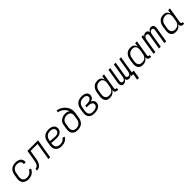

<svg xmlns="http://www.w3.org/2000/svg" viewBox="530 -2752 4941 4941"><g transform="rotate(-45 3000.0 -281.5)"><path d="M264 8Q240 8 217 5Q194 2 172.5 -5Q151 -12 132 -24.5Q113 -37 99 -53.5Q85 -70 75.5 -90.5Q66 -111 62 -134Q58 -157 59.5 -180.5Q61 -204 65 -228L83 -338Q87 -365 96.5 -392Q106 -419 122.5 -443Q139 -467 162 -486Q185 -505 211.5 -517Q238 -529 265.5 -533.5Q293 -538 320 -538Q347 -538 373 -534.5Q399 -531 422.5 -522Q446 -513 466 -497.5Q486 -482 498 -460.5Q510 -439 514.5 -413Q519 -387 514 -360Q514 -359 513.5 -357.5Q513 -356 513 -355H449Q449 -356 449 -357Q449 -358 449 -359Q454 -385 445.5 -410.5Q437 -436 418 -452Q399 -468 373 -474Q347 -480 320 -480Q300 -480 279.5 -476.5Q259 -473 239.5 -463.5Q220 -454 203.5 -439.5Q187 -425 175 -407Q163 -389 156.5 -369Q150 -349 147 -328L128 -218Q125 -196 125 -174Q125 -152 131 -132Q137 -112 150 -95.5Q163 -79 181 -68.5Q199 -58 220.5 -54Q242 -50 264 -50Q290 -50 317 -56.5Q344 -63 367.5 -78Q391 -93 409 -115.5Q427 -138 437 -163L498 -143Q483 -109 459 -79Q435 -49 403 -29Q371 -9 335 -0.5Q299 8 264 8Z M567 0 576 -58Q593 -58 609.5 -63Q626 -68 639.5 -79.5Q653 -91 662.5 -105.5Q672 -120 679 -136Q686 -152 690.5 -168.5Q695 -185 698.5 -201Q702 -217 705 -233.5Q708 -250 710 -266Q711 -271 712 -275Q713 -279 713 -283L754 -530H1140L1052 0H987L1065 -472H810L776 -271Q773 -248 769 -225Q765 -202 759 -179.5Q753 -157 745 -134.5Q737 -112 725 -90.5Q713 -69 696 -50.5Q679 -32 657.5 -19.5Q636 -7 613 -3.5Q590 0 567 0Z M1471 8Q1447 8 1423 5.5Q1399 3 1377 -4.5Q1355 -12 1336 -24Q1317 -36 1302 -52.5Q1287 -69 1277.5 -89.5Q1268 -110 1263 -133Q1258 -156 1259.5 -180Q1261 -204 1265 -228L1283 -338Q1288 -366 1297.5 -393Q1307 -420 1324 -444.5Q1341 -469 1365 -488Q1389 -507 1416 -518.5Q1443 -530 1471 -534Q1499 -538 1527 -538Q1553 -538 1579 -534.5Q1605 -531 1628.5 -522Q1652 -513 1671.5 -497.5Q1691 -482 1703.5 -460.5Q1716 -439 1720.5 -413.5Q1725 -388 1721 -362Q1717 -341 1707 -320.5Q1697 -300 1681 -284Q1665 -268 1645.5 -257Q1626 -246 1604.5 -239.5Q1583 -233 1561.5 -231Q1540 -229 1519 -229Q1496 -229 1472.5 -230Q1449 -231 1425.5 -232Q1402 -233 1378.5 -235Q1355 -237 1332 -242L1328 -218Q1325 -196 1325 -173.5Q1325 -151 1332 -130.5Q1339 -110 1353 -94Q1367 -78 1385.5 -68Q1404 -58 1426 -54Q1448 -50 1471 -50Q1494 -50 1517 -54Q1540 -58 1562 -69Q1584 -80 1602.5 -96.5Q1621 -113 1634 -134L1692 -108Q1675 -80 1650 -56.5Q1625 -33 1595 -18.5Q1565 -4 1533.5 2Q1502 8 1471 8ZM1529 -284Q1542 -284 1556 -286Q1570 -288 1583.5 -292Q1597 -296 1609.5 -303Q1622 -310 1632 -320.5Q1642 -331 1648.5 -344Q1655 -357 1657 -370Q1660 -387 1656.5 -403.5Q1653 -420 1644 -433.5Q1635 -447 1621.5 -456Q1608 -465 1593 -470.5Q1578 -476 1561 -478Q1544 -480 1527 -480Q1506 -480 1485 -477Q1464 -474 1444 -465Q1424 -456 1406.5 -441.5Q1389 -427 1376.5 -408.5Q1364 -390 1357 -369.5Q1350 -349 1347 -328L1342 -300Q1365 -295 1388 -293Q1411 -291 1435 -290Q1459 -289 1482 -286.5Q1505 -284 1529 -284Z M2051 8Q2020 8 1990.5 2Q1961 -4 1936 -18.5Q1911 -33 1893.5 -56.5Q1876 -80 1867.5 -108Q1859 -136 1859.5 -166.5Q1860 -197 1865 -228L1883 -338Q1887 -364 1897 -390Q1907 -416 1924 -438Q1941 -460 1964.5 -477Q1988 -494 2013.5 -504.5Q2039 -515 2065.5 -519Q2092 -523 2119 -523Q2153 -523 2186 -513.5Q2219 -504 2242 -482Q2230 -520 2207.5 -553Q2185 -586 2154.5 -612Q2124 -638 2087 -655Q2050 -672 2010 -678L2020 -735Q2057 -730 2092 -717Q2127 -704 2157.5 -685Q2188 -666 2214.5 -641.5Q2241 -617 2261.5 -588Q2282 -559 2296 -525Q2310 -491 2316 -454Q2322 -417 2319.5 -378.5Q2317 -340 2310 -302L2292 -192Q2288 -164 2278 -137Q2268 -110 2251.5 -86Q2235 -62 2211.5 -43Q2188 -24 2161 -12.5Q2134 -1 2106 3.5Q2078 8 2051 8ZM2052 -50Q2073 -50 2093.5 -53.5Q2114 -57 2133.5 -66Q2153 -75 2170 -90Q2187 -105 2199 -123Q2211 -141 2218 -161Q2225 -181 2228 -202L2246 -307Q2249 -328 2249 -348.5Q2249 -369 2243.5 -388Q2238 -407 2226 -422Q2214 -437 2197.5 -447Q2181 -457 2161 -460.5Q2141 -464 2120 -464Q2100 -464 2080.5 -461.5Q2061 -459 2042 -451.5Q2023 -444 2006 -431.5Q1989 -419 1976.5 -402.5Q1964 -386 1957 -367Q1950 -348 1947 -328L1928 -218Q1925 -197 1924.5 -175.5Q1924 -154 1929 -134.5Q1934 -115 1945 -98Q1956 -81 1973 -70Q1990 -59 2010.5 -54.5Q2031 -50 2052 -50Z M2660 8Q2628 8 2597.5 3Q2567 -2 2541 -16.5Q2515 -31 2496.5 -54Q2478 -77 2469 -105.5Q2460 -134 2460 -165.5Q2460 -197 2465 -228L2483 -338Q2488 -366 2498 -393.5Q2508 -421 2525.5 -445.5Q2543 -470 2567 -489Q2591 -508 2618.5 -519Q2646 -530 2674.5 -534Q2703 -538 2731 -538Q2755 -538 2779.5 -535Q2804 -532 2826 -524Q2848 -516 2867 -503Q2886 -490 2898.5 -470.5Q2911 -451 2915 -427.5Q2919 -404 2915 -379Q2912 -360 2903 -341.5Q2894 -323 2878 -309.5Q2862 -296 2843.5 -287.5Q2825 -279 2806 -273Q2827 -265 2845 -252Q2863 -239 2875 -220Q2887 -201 2890.5 -178Q2894 -155 2890 -131Q2886 -108 2874.5 -85.5Q2863 -63 2843.5 -46.5Q2824 -30 2801 -19.5Q2778 -9 2754.5 -3Q2731 3 2707.5 5.5Q2684 8 2660 8ZM2662 -50Q2678 -50 2694.5 -51.5Q2711 -53 2727.5 -56.5Q2744 -60 2760.5 -66.5Q2777 -73 2791 -83.5Q2805 -94 2814.5 -109.5Q2824 -125 2826 -141Q2829 -158 2825 -175Q2821 -192 2810.5 -204.5Q2800 -217 2785 -225Q2770 -233 2753.5 -237.5Q2737 -242 2719.5 -243.5Q2702 -245 2684 -245H2622L2631 -303H2694Q2710 -303 2725.5 -304.5Q2741 -306 2756.5 -309Q2772 -312 2787.5 -317.5Q2803 -323 2817 -332.5Q2831 -342 2840 -356.5Q2849 -371 2851 -387Q2854 -402 2850.5 -416.5Q2847 -431 2838.5 -442.5Q2830 -454 2817 -461Q2804 -468 2790 -472.5Q2776 -477 2761 -478.5Q2746 -480 2731 -480Q2710 -480 2688.5 -477Q2667 -474 2646.5 -465Q2626 -456 2608 -442Q2590 -428 2577.5 -409.5Q2565 -391 2557.5 -370.5Q2550 -350 2547 -328L2528 -218Q2525 -196 2524.5 -174Q2524 -152 2530 -132Q2536 -112 2548.5 -95Q2561 -78 2578.5 -67.5Q2596 -57 2617.5 -53.5Q2639 -50 2662 -50Z M3219 8Q3190 8 3163 1Q3136 -6 3115 -23Q3094 -40 3081 -64Q3068 -88 3063 -115Q3058 -142 3059 -170.5Q3060 -199 3065 -228L3083 -338Q3087 -364 3096 -390Q3105 -416 3120 -440Q3135 -464 3156 -483.5Q3177 -503 3202 -515.5Q3227 -528 3254 -533Q3281 -538 3307 -538Q3335 -538 3361 -531.5Q3387 -525 3407 -508.5Q3427 -492 3439 -469.5Q3451 -447 3457 -421L3475 -530H3540L3468 -94Q3467 -85 3468 -76.5Q3469 -68 3474.5 -61.5Q3480 -55 3488 -52.5Q3496 -50 3505 -50H3521V8H3495Q3474 8 3454.5 2.5Q3435 -3 3421.5 -16.5Q3408 -30 3403.5 -50.5Q3399 -71 3402 -91Q3388 -68 3367.5 -48Q3347 -28 3322.5 -15Q3298 -2 3271.5 3Q3245 8 3219 8ZM3252 -50Q3252 -50 3252 -50Q3252 -50 3252 -50Q3272 -50 3291.5 -53.5Q3311 -57 3329.5 -65.5Q3348 -74 3364 -88Q3380 -102 3391.5 -119.5Q3403 -137 3409.5 -156Q3416 -175 3419 -195L3438 -305Q3441 -326 3442 -347.5Q3443 -369 3439 -389Q3435 -409 3425 -427Q3415 -445 3399.5 -457.5Q3384 -470 3363.5 -475Q3343 -480 3322 -480Q3301 -480 3280.5 -476.5Q3260 -473 3240.5 -463.5Q3221 -454 3204.5 -439.5Q3188 -425 3176 -407Q3164 -389 3157 -369Q3150 -349 3147 -328L3128 -218Q3125 -197 3124.5 -175.5Q3124 -154 3129 -134.5Q3134 -115 3145 -98Q3156 -81 3172.5 -70Q3189 -59 3210 -54.5Q3231 -50 3252 -50Z M4046 172 4075 0H4007L4015 -48Q4007 -35 3996 -24Q3985 -13 3972 -5.5Q3959 2 3945 5Q3931 8 3917 8Q3900 8 3884 3Q3868 -2 3857 -12.5Q3846 -23 3839.5 -38Q3833 -53 3831 -69Q3823 -53 3812 -38Q3801 -23 3786.5 -12.5Q3772 -2 3754.5 3Q3737 8 3720 8Q3704 8 3688.5 3.5Q3673 -1 3661.5 -11.5Q3650 -22 3643.5 -36.5Q3637 -51 3634.5 -66.5Q3632 -82 3633 -99Q3634 -116 3637 -132L3702 -530H3768L3700 -121Q3698 -108 3699 -94.5Q3700 -81 3707.5 -70.5Q3715 -60 3727 -55Q3739 -50 3753 -50Q3769 -50 3785 -58Q3801 -66 3811 -80.5Q3821 -95 3826.5 -111Q3832 -127 3835 -143L3899 -530H3964L3896 -121Q3894 -108 3895.5 -94.5Q3897 -81 3904 -70.5Q3911 -60 3923.5 -55Q3936 -50 3949 -50Q3965 -50 3981 -58Q3997 -66 4007.5 -80.5Q4018 -95 4023 -111Q4028 -127 4031 -143L4095 -530H4160L4082 -58H4150L4112 172Z M4419 8Q4390 8 4363 1Q4336 -6 4315 -23Q4294 -40 4281 -64Q4268 -88 4263 -115Q4258 -142 4259 -170.5Q4260 -199 4265 -228L4283 -338Q4287 -364 4296 -390Q4305 -416 4320 -440Q4335 -464 4356 -483.5Q4377 -503 4402 -515.5Q4427 -528 4454 -533Q4481 -538 4507 -538Q4535 -538 4561 -531.5Q4587 -525 4607 -508.5Q4627 -492 4639 -469.5Q4651 -447 4657 -421L4675 -530H4740L4668 -94Q4667 -85 4668 -76.5Q4669 -68 4674.5 -61.5Q4680 -55 4688 -52.5Q4696 -50 4705 -50H4721V8H4695Q4674 8 4654.5 2.5Q4635 -3 4621.5 -16.5Q4608 -30 4603.5 -50.5Q4599 -71 4602 -91Q4588 -68 4567.5 -48Q4547 -28 4522.5 -15Q4498 -2 4471.5 3Q4445 8 4419 8ZM4452 -50Q4452 -50 4452 -50Q4452 -50 4452 -50Q4472 -50 4491.5 -53.5Q4511 -57 4529.5 -65.5Q4548 -74 4564 -88Q4580 -102 4591.5 -119.5Q4603 -137 4609.5 -156Q4616 -175 4619 -195L4638 -305Q4641 -326 4642 -347.5Q4643 -369 4639 -389Q4635 -409 4625 -427Q4615 -445 4599.5 -457.5Q4584 -470 4563.5 -475Q4543 -480 4522 -480Q4501 -480 4480.5 -476.5Q4460 -473 4440.5 -463.5Q4421 -454 4404.5 -439.5Q4388 -425 4376 -407Q4364 -389 4357 -369Q4350 -349 4347 -328L4328 -218Q4325 -197 4324.5 -175.5Q4324 -154 4329 -134.5Q4334 -115 4345 -98Q4356 -81 4372.5 -70Q4389 -59 4410 -54.5Q4431 -50 4452 -50Z M4815 0 4902 -530H4968L4960 -482Q4968 -495 4979 -506Q4990 -517 5003 -524.5Q5016 -532 5030 -535Q5044 -538 5058 -538Q5075 -538 5091 -533Q5107 -528 5118 -517.5Q5129 -507 5135.5 -492Q5142 -477 5145 -461Q5152 -477 5163 -492Q5174 -507 5188.5 -517.5Q5203 -528 5220.5 -533Q5238 -538 5255 -538Q5271 -538 5286.5 -533.5Q5302 -529 5313.5 -518.5Q5325 -508 5331.5 -493.5Q5338 -479 5340.5 -463.5Q5343 -448 5342 -431Q5341 -414 5339 -398L5273 0H5207L5275 -409Q5277 -422 5276 -435.5Q5275 -449 5268 -459.5Q5261 -470 5248.5 -475Q5236 -480 5222 -480Q5206 -480 5190 -472Q5174 -464 5164 -449.5Q5154 -435 5148.5 -419Q5143 -403 5140 -387L5076 0H5011L5079 -409Q5081 -422 5079.5 -435.5Q5078 -449 5071 -459.5Q5064 -470 5052 -475Q5040 -480 5026 -480Q5010 -480 4994 -472Q4978 -464 4968 -449.5Q4958 -435 4952.5 -419Q4947 -403 4944 -387L4880 0Z M5619 8Q5590 8 5563 1Q5536 -6 5515 -23Q5494 -40 5481 -64Q5468 -88 5463 -115Q5458 -142 5459 -170.5Q5460 -199 5465 -228L5483 -338Q5487 -364 5496 -390Q5505 -416 5520 -440Q5535 -464 5556 -483.5Q5577 -503 5602 -515.5Q5627 -528 5654 -533Q5681 -538 5707 -538Q5735 -538 5761 -531.5Q5787 -525 5807 -508.5Q5827 -492 5839 -469.5Q5851 -447 5857 -421L5875 -530H5940L5868 -94Q5867 -85 5868 -76.5Q5869 -68 5874.5 -61.5Q5880 -55 5888 -52.5Q5896 -50 5905 -50H5921V8H5895Q5874 8 5854.5 2.5Q5835 -3 5821.5 -16.5Q5808 -30 5803.5 -50.5Q5799 -71 5802 -91Q5788 -68 5767.5 -48Q5747 -28 5722.5 -15Q5698 -2 5671.5 3Q5645 8 5619 8ZM5652 -50Q5652 -50 5652 -50Q5652 -50 5652 -50Q5672 -50 5691.5 -53.5Q5711 -57 5729.5 -65.5Q5748 -74 5764 -88Q5780 -102 5791.5 -119.5Q5803 -137 5809.5 -156Q5816 -175 5819 -195L5838 -305Q5841 -326 5842 -347.5Q5843 -369 5839 -389Q5835 -409 5825 -427Q5815 -445 5799.5 -457.5Q5784 -470 5763.5 -475Q5743 -480 5722 -480Q5701 -480 5680.5 -476.5Q5660 -473 5640.5 -463.5Q5621 -454 5604.5 -439.5Q5588 -425 5576 -407Q5564 -389 5557 -369Q5550 -349 5547 -328L5528 -218Q5525 -197 5524.5 -175.5Q5524 -154 5529 -134.5Q5534 -115 5545 -98Q5556 -81 5572.5 -70Q5589 -59 5610 -54.5Q5631 -50 5652 -50Z"/></g></svg>

Font: Iosevka Curly Light Extended
Style: Italic
Weight: 300
Width: 7
Italic angle: -9°
Monospace: yes
Designer: Belleve Invis
Foundry: Belleve Invis
Version: Version 11.1.0; ttfautohint (v1.8.3)